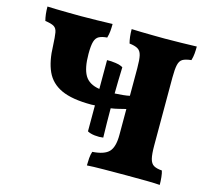

<svg xmlns="http://www.w3.org/2000/svg" viewBox="-99 -795 996 914"><g transform="rotate(15 399.0 -338.0)"><path d="M403 3Q403 -14 404.5 -33Q406 -52 411 -66Q470 -70 492.5 -94Q515 -118 515 -177V-305Q498 -301 480.5 -296.5Q463 -292 442 -289Q442 -222 444 -145Q425 -142 402.5 -144.5Q380 -147 366 -155V-283Q357 -282 348 -282Q253 -282 200 -306.5Q147 -331 124.5 -380.5Q102 -430 100 -506Q98 -549 94.5 -569.5Q91 -590 77.5 -598Q64 -606 34 -610Q26 -640 26 -679Q43 -678 72.5 -677.5Q102 -677 134 -676.5Q166 -676 190 -676Q225 -676 271 -677Q317 -678 347 -679Q347 -660 345.5 -643.5Q344 -627 339 -610Q314 -608 299.5 -600.5Q285 -593 279 -573Q273 -553 273 -512Q273 -442 293.5 -407Q314 -372 366 -364V-506Q385 -507 408.5 -503.5Q432 -500 445 -492Q444 -457 443 -423.5Q442 -390 442 -362Q462 -363 482 -365Q502 -367 515 -370V-506Q515 -548 510 -569Q505 -590 490.5 -598.5Q476 -607 449 -610Q441 -640 441 -679Q458 -678 487.5 -677.5Q517 -677 549 -676.5Q581 -676 605 -676Q640 -676 686 -677Q732 -678 762 -679Q762 -660 760.5 -643.5Q759 -627 754 -610Q726 -607 712 -599Q698 -591 693 -569.5Q688 -548 688 -506V-172Q688 -129 693.5 -107Q699 -85 713 -76.5Q727 -68 754 -66Q758 -54 760 -34.5Q762 -15 762 3Q740 1 698 0.5Q656 0 599 0Q541 0 485.5 0.5Q430 1 403 3Z"/></g></svg>

Font: Vollkorn ExtraBold
Style: Regular
Weight: 800
Designer: Friedrich Althausen
Foundry: Friedrich Althausen
Version: Version 5.000; ttfautohint (v1.8.3)